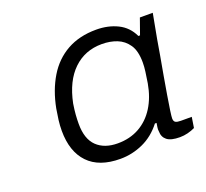

<svg xmlns="http://www.w3.org/2000/svg" viewBox="-76 -787 585 546"><g transform="rotate(-20 217.0 -513.5)"><path d="M203 -329Q139 -329 106 -363.5Q73 -398 73 -461Q73 -477 75 -493Q77 -509 80 -526Q90 -578 113.5 -617Q137 -656 174.5 -677Q212 -698 263 -698Q299 -698 327.5 -684Q356 -670 370 -640H375L392 -688H431L417 -613Q414 -593 409 -566Q404 -539 399 -510Q394 -481 389.5 -454.5Q385 -428 382.5 -410Q380 -392 380 -387Q380 -378 385 -375Q390 -372 401 -372H434L429 -340Q419 -335 407 -332Q395 -329 383 -329Q356 -329 344 -338.5Q332 -348 332 -365Q331 -371 332 -377Q333 -383 334 -390H329Q305 -359 272 -344Q239 -329 203 -329ZM211 -373Q248 -373 276.5 -389Q305 -405 323.5 -434.5Q342 -464 349 -504Q352 -523 354 -537.5Q356 -552 356 -565Q356 -600 343 -619Q330 -638 309.5 -646Q289 -654 264 -654Q213 -654 178 -620.5Q143 -587 130 -523Q127 -504 126 -490Q125 -476 125 -463Q125 -417 148 -395Q171 -373 211 -373Z"/></g></svg>

Font: Archivo SemiExpanded ExtraLight
Style: Italic
Weight: 250
Width: 6
Italic angle: -10°
Designer: Hector Gatti
Foundry: Omnibus-Type
Version: Version 2.001